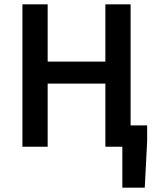

<svg xmlns="http://www.w3.org/2000/svg" viewBox="-20 -674 715 882"><path d="M542 188V0H464V-290H199V0H83V-654H199V-391H464V-654H580V-98H656V-26L645 188Z"/></svg>

Font: Giro Sans Semibold
Style: Regular
Weight: 600
Designer: Paul D. Hunt
Foundry: Adobe Systems Incorporated
Version: Version 1.000;PS 1.0;hotconv 1.0.88;makeotf.lib2.5.647800